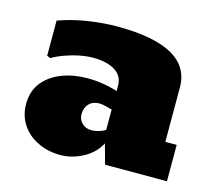

<svg xmlns="http://www.w3.org/2000/svg" viewBox="-83 -637 848 749"><g transform="rotate(15 341.0 -262.0)"><path d="M217.8 8.8Q168 8.8 127.4 -10.7Q86.4 -29.8 62 -65.9Q37.6 -102.1 37.6 -149.9Q37.6 -201.7 66.4 -237.8Q95.2 -272.9 141.8 -290.5Q188.5 -308.1 242.7 -308.1Q306.6 -308.1 365.7 -289.1V-311Q365.7 -350.1 332.8 -370.6Q299.8 -391.1 243.7 -391.1Q219.7 -391.1 189.9 -385.3Q160.2 -379.4 131.8 -369.1Q103.5 -358.9 82.5 -346.2L68.4 -352.1V-494.1Q127.4 -515.1 189 -524.2Q250.5 -533.2 303.7 -533.2Q600.6 -533.2 600.6 -366.2V-147H646.5V0H396.5L374.5 -80.1Q353.5 -39.1 309.1 -15.1Q264.6 8.8 217.8 8.8ZM309.6 -116.2Q325.7 -116.2 342.5 -121.6Q359.4 -127 365.7 -132.8V-214.8Q358.4 -215.8 342.3 -220.7Q325.7 -225.1 313.5 -225.1Q287.6 -225.1 272.2 -209Q256.8 -192.9 256.8 -166Q256.8 -146 271.2 -131.1Q285.6 -116.2 309.6 -116.2Z"/></g></svg>

Font: Angkor
Style: Regular
Weight: 400
Designer: Danh Hong
Foundry: Danh Hong
Version: Version 8.000; ttfautohint (v1.8.3)